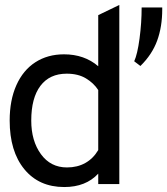

<svg xmlns="http://www.w3.org/2000/svg" viewBox="-20 -742 674 774"><path d="M19 -256Q19 -338 46 -398.5Q73 -459 122.5 -491Q172 -523 238 -523Q320 -523 376 -475V-681L461 -722V0H376V-42Q326 12 239 12Q137 12 78 -60Q19 -132 19 -256ZM376 -137V-379Q358 -407 326.5 -426Q295 -445 249 -445Q180 -445 143 -396Q106 -347 106 -256Q106 -174 145 -120.5Q184 -67 250 -67Q292 -67 324 -85Q356 -103 376 -137ZM521 -495Q534 -523 542.5 -586.5Q551 -650 551 -712H634V-704Q634 -634 613.5 -578Q593 -522 546 -476Z"/></svg>

Font: Overpass Mono
Style: Regular
Weight: 400
Monospace: yes
Designer: Delve Withrington, Dave Bailey
Foundry: Delve Fonts
Version: Version 1.000;DELV;Overpass